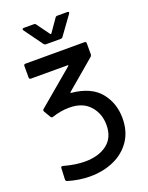

<svg xmlns="http://www.w3.org/2000/svg" viewBox="-164 -780 818 1061"><g transform="rotate(-20 244.5 -249.5)"><path d="M236 -271Q350 -260 402.5 -196Q455 -132 455 -43Q455 34 418 88.5Q381 143 318 171Q255 199 178 199Q114 199 48 179Q40 176 40 167L43 101Q43 96 46.5 93.5Q50 91 55 93Q123 112 179 112Q260 112 309.5 74Q359 36 359 -38Q359 -105 317.5 -151.5Q276 -198 197 -198Q149 -198 97 -181Q95 -180 92 -180Q86 -180 83 -186L60 -225Q58 -229 58 -231Q58 -235 62 -239L272 -416Q274 -418 273 -419.5Q272 -421 270 -421H54Q44 -421 44 -431V-499Q44 -509 54 -509H401Q411 -509 411 -499V-433Q411 -427 405 -421L234 -276Q230 -272 236 -271ZM104 -692Q104 -694 106 -696Q108 -698 112 -698H172Q180 -698 184 -692L239 -616Q240 -615 242 -615Q244 -615 245 -616L298 -692Q302 -698 310 -698H369Q375 -698 377 -694.5Q379 -691 375 -686L296 -577Q292 -571 283 -571H198Q189 -571 185 -577L106 -686Q104 -688 104 -692Z"/></g></svg>

Font: BarlowMedium
Style: Regular
Weight: 500
Designer: Jeremy Tribby
Foundry: Tribby Type
Version: Version 1.422